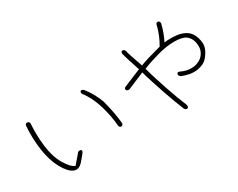

<svg xmlns="http://www.w3.org/2000/svg" viewBox="-101 -1249 2203 1775"><g transform="rotate(-30 1000.0 -361.0)"><path d="M746 -574Q811 -495 851 -387Q890 -238 899 -128Q895 -109 879 -107Q864 -106 855 -124Q852 -177 841 -234.5Q830 -292 812 -353Q774 -475 713 -550Q706 -574 717 -580Q727 -586 746 -574ZM165 -552Q156 -427 171 -307Q186 -186 234 -104Q284 -19 329 -3L415 -104Q433 -111 446 -104Q458 -95 444 -75Q432 -58 386 -5Q340 46 291 25Q241 4 192 -84Q144 -173 126 -298Q117 -361 115 -425Q113 -489 118 -554Q123 -576 143 -574Q162 -572 165 -552Z M1264 -687Q1266 -666 1325 -500Q1366 -516 1423 -533Q1480 -550 1553 -569Q1604 -655 1628 -749Q1631 -779 1652 -777Q1673 -776 1673 -749Q1662 -703 1646.5 -661Q1631 -619 1611 -580Q1645 -585 1678 -585Q1711 -585 1744 -581Q1810 -572 1850 -541Q1889 -511 1906 -451Q1923 -390 1908 -348Q1893 -304 1856 -262Q1820 -220 1746 -209Q1674 -199 1586 -235Q1562 -252 1571 -271Q1580 -288 1606 -273Q1654 -251 1697 -250Q1743 -248 1774 -261Q1791 -268 1805 -276.5Q1819 -285 1831 -298Q1842 -310 1850 -324Q1858 -338 1863 -354Q1873 -387 1863 -437Q1852 -487 1814 -515Q1777 -542 1692 -542Q1607 -542 1511 -515Q1462 -501 1419 -487Q1376 -473 1338 -457Q1352 -403 1371.5 -341Q1391 -279 1415 -208Q1463 -67 1499 17Q1509 47 1492 54Q1473 60 1460 38Q1442 -6 1420.5 -63Q1399 -120 1375 -190Q1351 -261 1330.5 -324.5Q1310 -388 1295 -443L1114 -367Q1084 -364 1081 -383Q1077 -400 1100 -408Q1108 -411 1153.5 -430.5Q1199 -450 1283 -484Q1253 -573 1238 -622.5Q1223 -672 1221 -683Q1219 -712 1239 -710Q1258 -709 1264 -687Z"/></g></svg>

Font: Yomogi
Style: Regular
Weight: 400
Designer: satsuyako
Foundry: satsuyako
Version: Version 3.100